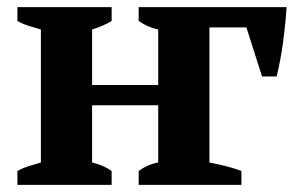

<svg xmlns="http://www.w3.org/2000/svg" viewBox="-20 -520 836 540"><path d="M370 0V-39Q396 -58 425 -63V-224H239V-63Q256 -59 269.5 -53Q283 -47 294 -39V0H29V-39Q43 -47 60 -52.5Q77 -58 95 -63V-437Q77 -442 60 -447.5Q43 -453 29 -461V-500H294V-461Q271 -447 239 -437V-281H425V-437Q396 -443 370 -461V-500H786Q785 -481 782.5 -456Q780 -431 776.5 -404Q773 -377 768 -351Q763 -325 758 -305H717L673 -443H569V-63Q626 -52 659 -39V0Z"/></svg>

Font: PT Serif
Style: Bold
Weight: 700
Designer: A.Korolkova, O.Umpeleva, V.Yefimov
Foundry: ParaType Ltd
Version: Version 1.000W OFL; ttfautohint (v1.6)